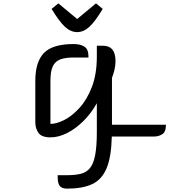

<svg xmlns="http://www.w3.org/2000/svg" viewBox="-20 -812 1007 1142"><path d="M506 -480V-470H417Q370 -470 339.5 -459Q309 -448 294.5 -418.5Q280 -389 280 -331V-75Q316 -75 362.5 -98.5Q409 -122 453.5 -171Q498 -220 527 -296Q556 -372 556 -477V-540H592Q667 -540 667 -449Q667 -422 661 -397Q655 -372 646 -349V-70H967Q967 -27 945 -13.5Q923 0 897 0H645Q642 123 613.5 190Q585 257 527.5 283.5Q470 310 379 310Q348 310 335.5 294Q323 278 323 241V230H379Q426 230 459.5 222Q493 214 514.5 188.5Q536 163 546 110.5Q556 58 556 -30V-198Q521 -136 474.5 -90.5Q428 -45 378 -20Q328 5 280 5Q228 5 209 -21.5Q190 -48 190 -85V-331Q190 -444 241.5 -497Q293 -550 417 -550Q460 -550 483 -534Q506 -518 506 -480ZM327 -792 439 -699 551 -792 591 -759Q546 -684 511.5 -652.5Q477 -621 439 -621Q401 -621 366.5 -652.5Q332 -684 287 -759Z"/></svg>

Font: Warnes
Style: Regular
Weight: 400
Designer: Eduardo Rodriguez Tunni
Foundry: Eduardo Rodriguez Tunni
Version: Version 1.002; ttfautohint (v1.8.4.7-5d5b);gftools[0.9.23]